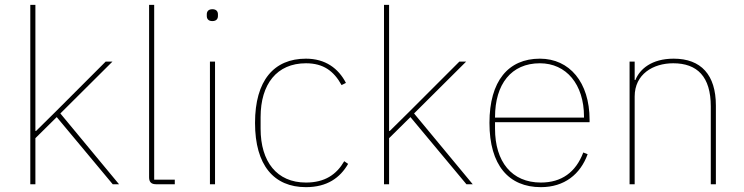

<svg xmlns="http://www.w3.org/2000/svg" viewBox="-20 -760 3068 792"><path d="M105 0H126V-190L214 -277L445 0H471L229 -292L444 -506H416L209 -299L129 -220H126V-740H105Z M701 0V-19H616V-740H595V-29C595 -9 604 0 624 0Z M856 -673C873 -673 879 -683 879 -694V-701C879 -712 873 -722 856 -722C839 -722 833 -712 833 -701V-694C833 -683 839 -673 856 -673ZM846 0H867V-506H846Z M1242 12C1330 12 1383 -27 1416 -84L1400 -95C1368 -40 1320 -7 1242 -7C1122 -7 1055 -93 1055 -229V-277C1055 -413 1122 -499 1242 -499C1314 -499 1357 -467 1389 -409L1407 -418C1376 -478 1322 -518 1242 -518C1110 -518 1032 -428 1032 -253C1032 -78 1110 12 1242 12Z M1564 0H1585V-190L1673 -277L1904 0H1930L1688 -292L1903 -506H1875L1668 -299L1588 -220H1585V-740H1564Z M2211 12C2308 12 2374 -41 2404 -124L2386 -131C2355 -49 2296 -7 2211 -7C2091 -7 2022 -93 2022 -229V-256H2412V-266C2412 -421 2329 -518 2207 -518C2077 -518 1999 -426 1999 -253C1999 -78 2079 12 2211 12ZM2207 -499C2316 -499 2389 -412 2389 -279V-275H2022V-277C2022 -413 2089 -499 2207 -499Z M2598 0V-362C2598 -454 2674 -499 2757 -499C2856 -499 2912 -444 2912 -321V0H2933V-325C2933 -451 2872 -518 2759 -518C2668 -518 2619 -475 2601 -430H2598V-506H2577V0Z"/></svg>

Font: IBM Plex Thai Looped Thin
Style: Regular
Weight: 100
Designer: Mike Abbink, Paul van der Laan, Pieter van Rosmalen, Ben Mitchell, Mark Frömberg
Foundry: Bold Monday
Version: Version 1.0